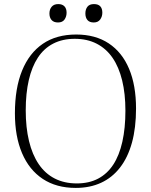

<svg xmlns="http://www.w3.org/2000/svg" viewBox="-20 -906 740 940"><path d="M351 14Q256 14 189.5 -30Q123 -74 88 -156Q53 -238 53 -351Q53 -474 88 -560Q123 -646 189.5 -691.5Q256 -737 353 -737Q447 -737 512.5 -693.5Q578 -650 612 -569Q646 -488 646 -375Q646 -280 626 -207.5Q606 -135 567.5 -85.5Q529 -36 474.5 -11Q420 14 351 14ZM356 -8Q416 -8 460.5 -31.5Q505 -55 534.5 -100Q564 -145 579 -212Q594 -279 594 -364Q594 -447 578 -512.5Q562 -578 531 -623Q500 -668 453.5 -692Q407 -716 346 -716Q286 -716 240.5 -692.5Q195 -669 165.5 -624Q136 -579 121 -514Q106 -449 106 -366Q106 -282 122 -215.5Q138 -149 169.5 -102.5Q201 -56 248 -32Q295 -8 356 -8ZM439 -796Q418 -796 408 -808Q398 -820 398 -840Q398 -860 408 -873Q418 -886 440 -886Q461 -886 471 -875Q481 -864 481 -844Q481 -825 470.5 -810.5Q460 -796 439 -796ZM264 -796Q243 -796 232.5 -808Q222 -820 222 -840Q222 -860 233 -873Q244 -886 265 -886Q285 -886 295.5 -875Q306 -864 306 -844Q306 -825 296 -810.5Q286 -796 264 -796Z"/></svg>

Font: Literata 60pt ExtraLight
Style: Regular
Weight: 250
Designer: Latin by Veronika Burian and Jose Scaglione. Greek by Irene Vlachou. Cyrillic by Vera Evstafieva.
Foundry: TypeTogether
Version: Version 3.103;gftools[0.9.29]